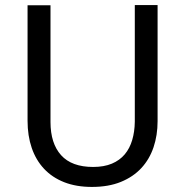

<svg xmlns="http://www.w3.org/2000/svg" viewBox="-20 -735 738 765"><path d="M607.9 -714.8V-252Q607.9 -196.3 591.8 -148.4Q575.7 -100.6 543.2 -65.4Q510.7 -30.3 461.7 -10.3Q412.6 9.8 346.2 9.8Q283.7 9.8 235.8 -9Q188 -27.8 155.5 -62.5Q123 -97.2 106.4 -145.8Q89.8 -194.3 89.8 -253.9V-713.9H181.2V-249Q181.2 -163.6 223.4 -116.7Q265.6 -69.8 351.1 -69.8Q394.5 -69.8 425.8 -83Q457 -96.2 477.1 -120.1Q497.1 -144 506.8 -177.2Q516.6 -210.4 517.1 -250V-714.8Z"/></svg>

Font: WenQuanYi Micro Hei
Style: Regular
Weight: 400
Foundry: Ascender Corporation
Version: Version 0.2.0-beta